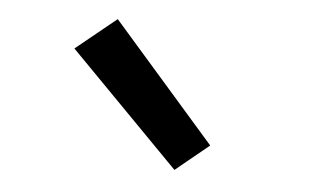

<svg xmlns="http://www.w3.org/2000/svg" viewBox="-33 -847 642 378"><g transform="rotate(5 288.0 -658.0)"><path d="M323 -515 389 -569 186 -801 106 -736Z"/></g></svg>

Font: Iosevka Sparkle Medium
Style: Regular
Weight: 500
Designer: Belleve Invis
Foundry: Belleve Invis
Version: Version 4.5.0; ttfautohint (v1.8.3)